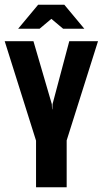

<svg xmlns="http://www.w3.org/2000/svg" viewBox="-22 -795 436 815"><path d="M131 0V-198L-2 -620H120L198 -353L199 -331H200L201 -353L272 -620H394L261 -199V0ZM55 -673 140 -775H251L336 -673H246L196 -715L146 -673Z"/></svg>

Font: Smooch Sans Thin ExtraBold
Style: Regular
Weight: 800
Version: Version 1.010